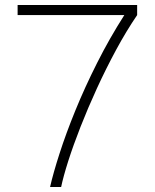

<svg xmlns="http://www.w3.org/2000/svg" viewBox="-20 -743 615 763"><path d="M179 0Q191.5 -55 216.8 -133.5Q242 -212 279.5 -304Q317 -396 366 -493.2Q415 -590.5 474 -683H50V-723H525V-683Q482 -620 441.5 -545Q401 -470 365 -391.5Q329 -313 300 -239Q271 -165 251.2 -103Q231.5 -41 223 0Z"/></svg>

Font: Public Sans Thin Thin
Style: Regular
Weight: 250
Version: Version 2.001